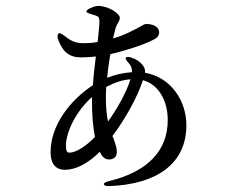

<svg xmlns="http://www.w3.org/2000/svg" viewBox="-20 -586 790 649"><path d="M405 -391C403 -387 407 -382 415 -373C423 -364 427 -354 426 -342C396 -340 367 -333 342 -323C344 -344 347 -365 350 -385L353 -403C414 -417 473 -438 497 -451C512 -458 518 -466 518 -477C518 -493 501 -505 474 -505C470 -505 464 -502 454 -496C435 -486 404 -468 362 -456L367 -476C370 -491 373 -498 377 -505C381 -512 385 -518 385 -526C385 -540 347 -566 312 -566C304 -566 295 -563 287 -559C276 -555 272 -550 272 -547C272 -544 278 -541 289 -538C296 -536 302 -534 307 -532C314 -529 316 -525 316 -512C316 -498 313 -473 310 -444C294 -441 278 -440 263 -440C237 -440 221 -446 198 -465C187 -473 180 -476 177 -472C174 -468 173 -461 177 -451C192 -411 214 -392 254 -392C270 -392 287 -393 304 -395C300 -363 296 -329 294 -298C219 -249 151 -164 151 -72C151 -30 170 -12 200 -12C235 -12 278 -33 317 -73C324 -58 334 -47 348 -47C363 -47 375 -54 375 -73C375 -86 370 -100 364 -117C363 -120 362 -123 360 -126C405 -186 445 -259 463 -315C515 -301 547 -247 547 -180C547 -78 481 -6 349 26C337 29 330 33 331 37C332 41 338 44 351 43C502 37 610 -27 610 -163C610 -245 558 -325 470 -340C471 -349 470 -355 463 -365C455 -376 442 -385 425 -391C414 -395 407 -394 405 -391ZM203 -94C203 -141 238 -211 291 -258V-237C291 -199 294 -158 301 -123C271 -92 237 -70 215 -70C206 -70 203 -76 203 -94ZM338 -252C338 -264 338 -278 339 -292C369 -308 395 -316 421 -318C408 -275 376 -218 345 -175C341 -195 338 -221 338 -252Z"/></svg>

Font: 寒蝉锦书宋 CompactLight
Style: Bold
Weight: 400
Width: 4
Designer: 寒蝉锦书宋{Warren} 思源宋体{Ryoko NISHIZUKA 西塚涼子 (kana & ideographs); Frank Grießhammer (Latin, Greek & Cyrillic); Wenlong ZHANG 
Foundry: Adobe & ChillType
Version: Version 2.000;Glyphs 3.1.1 (3135)